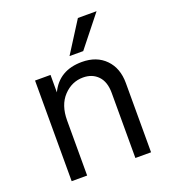

<svg xmlns="http://www.w3.org/2000/svg" viewBox="-132 -812 804 909"><g transform="rotate(-20 270.0 -358.0)"><path d="M473 0H394V-328Q394 -384 365.5 -413.5Q337 -443 291 -443Q234 -443 192.5 -399Q151 -355 151 -277V0H73V-507H151V-419Q196 -514 311 -514Q385 -514 429 -469Q473 -424 473 -349ZM335 -560H266L365 -716H459Z"/></g></svg>

Font: Hind Siliguri
Style: Regular
Weight: 400
Designer: Jyotish Sonowal
Foundry: Indian Type Foundry
Version: Version 1.001;PS 1.0;hotconv 1.0.86;makeotf.lib2.5.63406; tt